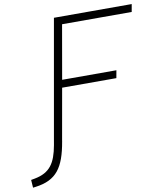

<svg xmlns="http://www.w3.org/2000/svg" viewBox="-208 -773 929 1086"><g transform="rotate(-10 256.5 -230.0)"><path d="M168.5 -649.4 56.2 -12.2 51.3 16.1C33.2 116.2 0.5 167 -88.9 183.6L-109.9 187.5L-106.9 232.4L-91.8 230.5C29.8 214.8 75.2 150.4 100.6 2.9L101.6 -3.9L153.3 -295.9H464.8L472.7 -339.8H161.1L215.3 -649.4H615.2L623 -693.4H176.3Z"/></g></svg>

Font: Cascadia Code PL ExtraLight
Style: Italic
Weight: 200
Italic angle: -10°
Monospace: yes
Designer: Aaron Bell
Foundry: Saja Typeworks
Version: Version 2404.023